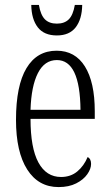

<svg xmlns="http://www.w3.org/2000/svg" viewBox="-20 -750 446 780"><path d="M45 -263Q45 -402 87.5 -473Q130 -544 210 -544Q285 -544 325 -480Q365 -416 365 -298V-267H104Q104 -149 136 -90Q168 -31 228 -31Q267 -31 294 -53.5Q321 -76 336 -112Q350 -105 350 -84Q350 -64 334.5 -42Q319 -20 289.5 -5Q260 10 218 10Q136 10 90.5 -61.5Q45 -133 45 -263ZM307 -304Q305 -506 211 -506Q161 -506 134 -453Q107 -400 104 -304ZM107 -730H138Q145 -689 162.5 -671.5Q180 -654 211 -654Q242 -654 259.5 -671.5Q277 -689 284 -730H314Q313 -672 287.5 -639Q262 -606 211 -606Q159 -606 133.5 -639Q108 -672 107 -730Z"/></svg>

Font: Noto Serif CondLight
Style: Regular
Weight: 300
Width: 3
Designer: Monotype Design Team
Foundry: Monotype Imaging Inc.
Version: Version 1.001